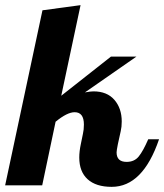

<svg xmlns="http://www.w3.org/2000/svg" viewBox="-58 -720 638 746"><path d="M373 -500H472L272 -361Q294 -365 305 -365Q358 -365 386.5 -332Q415 -299 415 -248Q415 -227 411 -210L400 -160Q395 -135 395 -128Q395 -91 434 -91Q464 -91 481 -112Q498 -133 518 -179H560Q497 6 376 6Q315 6 282.5 -23.5Q250 -53 250 -108Q250 -132 256 -160L264 -199Q268 -216 268 -236Q268 -284 232 -284Q203 -284 158 -247L106 0H-38L107 -680L255 -700L180 -348Z"/></svg>

Font: Lobster 1.4
Style: Regular
Weight: 400
Designer: Pablo Impallari
Foundry: Pablo Impallari. www.impallari.com
Version: Version 1.4